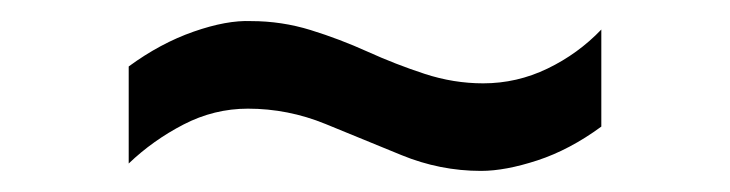

<svg xmlns="http://www.w3.org/2000/svg" viewBox="-20 -449 692 182"><path d="M102 -386Q132 -408 163.5 -419Q195 -430 218 -429Q247 -429 274.5 -420.5Q302 -412 328.5 -400Q355 -388 382.5 -379Q410 -370 438 -370Q470 -370 499 -384Q528 -398 550 -421V-329Q520 -307 489.5 -297Q459 -287 436 -287Q397 -287 360.5 -302Q324 -317 288.5 -331.5Q253 -346 215 -346Q183 -346 154 -331Q125 -316 102 -294Z"/></svg>

Font: 42dot Sans Light Medium
Style: Regular
Weight: 500
Version: Version 1.000